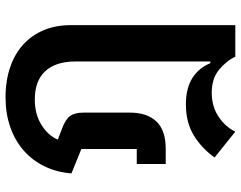

<svg xmlns="http://www.w3.org/2000/svg" viewBox="-106 -498 849 676"><g transform="rotate(-90 318.0 -159.5)"><path d="M102 172Q134 127 179.5 99Q225 71 289 71Q346 71 382 94Q418 117 434 157H440V-318Q440 -387 406 -424Q372 -461 306 -461Q255 -461 217.5 -438Q180 -415 165 -380L204 -365Q236 -353 248 -337Q260 -321 260 -289V-126Q260 -66 229 -33Q198 0 132 0H79V-102H132V-297L46 -332Q50 -384 71 -427Q92 -470 127 -500.5Q162 -531 209.5 -547.5Q257 -564 313 -564Q373 -564 420.5 -547.5Q468 -531 500.5 -501Q533 -471 550.5 -429Q568 -387 568 -335V245H457Q441 212 410 187Q379 162 330 162Q281 162 245 186.5Q209 211 193 245Z"/></g></svg>

Font: IBM Plex Sans Thai SmBld
Style: Regular
Weight: 600
Designer: Mike Abbink, Paul van der Laan, Pieter van Rosmalen, Ben Mitchell, Mark Frömberg
Foundry: Bold Monday
Version: Version 1.2